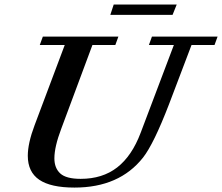

<svg xmlns="http://www.w3.org/2000/svg" viewBox="-20 -827 995 860"><path d="M474.1 -760.3 489.3 -806.6H771.5L752.9 -760.3ZM313.5 13.2Q207.5 13.2 156 -21.7Q104.5 -56.6 104.5 -129.4Q104.5 -185.1 134.8 -265.6L270 -625.5H158.2L171.9 -663.1H510.3L496.6 -625.5H394L254.4 -250.5Q223.6 -169.4 223.6 -117.7Q223.6 -74.2 250 -50Q276.4 -25.9 341.3 -25.9Q439 -25.9 504.9 -77.1Q570.8 -128.4 609.9 -231.9L758.8 -625.5H647L660.6 -663.1H954.6L940.9 -625.5H837.9L736.8 -359.4Q668.5 -182.1 620.6 -121.1Q514.6 13.2 313.5 13.2Z"/></svg>

Font: Elstob 8pt SemiBold
Style: Italic
Weight: 600
Italic angle: -20°
Designer: Peter S. Baker
Version: Version 1.015